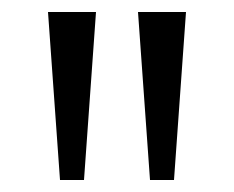

<svg xmlns="http://www.w3.org/2000/svg" viewBox="-20 -780 390 320"><path d="M140 -760 120 -480H80L60 -760ZM290 -760 270 -480H230L210 -760Z"/></svg>

Font: Goli Light
Style: Regular
Weight: 300
Designer: jaikishan Patel
Foundry: MagicType
Version: Version 1.000